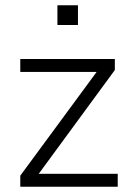

<svg xmlns="http://www.w3.org/2000/svg" viewBox="-20 -709 499 729"><path d="M57 0V-42L347 -436H57V-485H416V-443L127 -49H427V0ZM198 -614V-689H276V-614Z"/></svg>

Font: Nunito Sans Light
Style: Regular
Weight: 300
Designer: Vernon Adams
Foundry: Vernon Adams
Version: Version 3.101; ttfautohint (v1.8.4.7-5d5b);gftools[0.9.27]